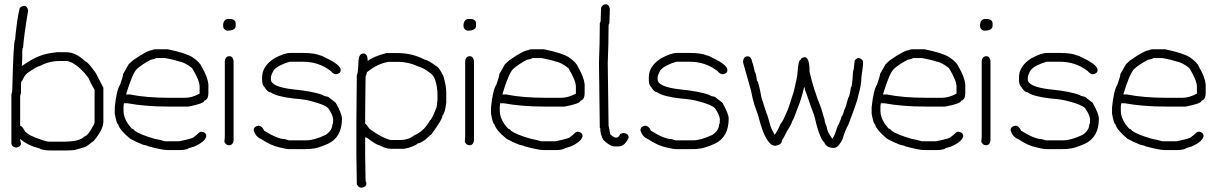

<svg xmlns="http://www.w3.org/2000/svg" viewBox="-20 -703 5676 897"><path d="M91.8 -675.8Q107.4 -675.8 111.3 -654.3V-652.3Q91.8 -537.6 87.9 -480.5Q84.5 -480.5 84 -460.9V-427.7Q84 -417.5 82 -394.5Q145.5 -439.9 197.3 -451.2Q207.5 -454.6 246.1 -459H291Q334 -459 378.9 -416Q389.2 -416 427.7 -361.3L462.9 -293V-134.8Q462.9 -98.1 418 -44.9Q381.3 -15.6 375 -15.6L328.1 -2Q306.6 0 289.1 0H220.7Q177.2 0 164.1 -9.8Q108.9 -23.4 76.2 -52.7H74.2V-48.8Q74.2 -46.9 78.1 -33.2Q78.1 -17.6 56.6 -13.7H54.7Q33.2 -17.1 33.2 -35.2V-261.7Q33.2 -263.7 37.1 -277.3Q43 -517.6 50.8 -517.6Q50.8 -532.2 60.5 -605.5Q66.9 -645 70.3 -656.2Q70.3 -671.9 91.8 -675.8ZM78.1 -304.7V-269.5Q74.2 -255.9 74.2 -253.9V-115.2Q83.5 -115.2 97.7 -87.9Q117.7 -68.8 160.2 -54.7Q196.8 -41 210.9 -41H271.5Q353 -41 373 -64.5Q391.6 -69.3 414.1 -113.3Q421.9 -123.5 421.9 -134.8V-283.2Q407.2 -307.1 392.6 -339.8Q358.9 -386.2 316.4 -410.2Q299.3 -418 291 -418H259.8Q208 -418 166 -394.5Q155.3 -394.5 107.4 -361.3Q92.8 -348.6 84 -326.2Q78.1 -326.2 78.1 -304.7Z M705.6 -472.7H764.2Q849.1 -455.1 879.4 -435.5Q914.6 -411.6 922.4 -390.6Q950.2 -343.8 953.6 -308.6V-267.6Q953.6 -237.8 934.1 -232.4Q934.1 -219.2 859.9 -205.1H766.1Q660.6 -205.1 574.7 -220.7H559.1L557.1 -207V-183.6Q557.1 -155.8 578.6 -123L596.2 -101.6Q603 -101.6 609.9 -91.8Q636.7 -73.2 701.7 -54.7Q734.4 -48.3 750.5 -43H816.9Q889.2 -57.1 889.2 -66.4Q892.6 -66.4 910.6 -84Q917 -87.9 922.4 -87.9Q943.8 -84.5 943.8 -66.4Q938 -40 885.3 -17.6Q857.9 -10.7 857.9 -7.8Q843.3 -2 820.8 -2H760.3Q739.3 -2 672.4 -19.5Q672.4 -22 647 -27.3Q616.7 -39.1 588.4 -54.7Q538.1 -96.2 531.7 -123Q524.9 -123 516.1 -171.9V-201.2Q523.9 -280.8 541.5 -308.6Q555.2 -346.7 555.2 -357.4L578.6 -398.4Q578.6 -401.9 602.1 -421.9Q669.4 -468.8 691.9 -468.8Q691.9 -472.2 705.6 -472.7ZM568.8 -261.7H586.4Q663.1 -246.1 773.9 -246.1H844.2Q876.5 -246.1 912.6 -265.6V-298.8Q912.6 -326.7 877.4 -384.8Q844.7 -411.1 816.9 -416Q794.9 -423.8 752.4 -431.6H709.5Q703.6 -426.8 684.1 -423.8Q644 -402.8 619.6 -380.9Q598.6 -360.4 568.8 -261.7Z M1045.9 -614.3H1059.6Q1081.1 -610.8 1081.1 -592.8V-583Q1081.1 -559.6 1040 -559.6Q1022.5 -565.9 1022.5 -581.1V-590.8Q1027.3 -614.3 1045.9 -614.3ZM1051.8 -440.4Q1067.4 -440.4 1071.3 -418.9V-45.9Q1067.9 -24.4 1049.8 -24.4Q1036.6 -24.4 1028.3 -40L1030.3 -63.5V-418.9Q1033.7 -440.4 1051.8 -440.4Z M1335.4 -455.6H1396Q1450.2 -455.6 1476.1 -443.8Q1483.4 -443.8 1503.4 -432.1Q1571.8 -399.9 1571.8 -375.5Q1571.8 -359.9 1550.3 -356Q1537.6 -356 1524.9 -371.6Q1468.8 -414.6 1396 -414.6H1333.5Q1279.3 -398.9 1259.3 -375.5Q1245.6 -351.6 1245.6 -340.3V-332.5Q1245.6 -297.4 1349.1 -285.6Q1446.3 -275.9 1489.7 -258.3Q1489.7 -254.9 1513.2 -250.5L1548.3 -223.1Q1577.6 -171.4 1577.6 -148.9Q1577.6 -62.5 1513.2 -31.7Q1460 -8.3 1437 -8.3Q1432.6 -6.3 1401.9 -6.3H1329.6Q1319.3 -6.3 1286.6 -14.2Q1246.1 -22.5 1200.7 -53.2Q1176.3 -62 1165.5 -92.3V-96.2Q1165.5 -111.8 1187 -115.7H1189Q1203.6 -115.7 1214.4 -92.3Q1276.9 -53.2 1310.1 -53.2L1329.6 -47.4H1411.6Q1446.8 -47.4 1501.5 -72.8Q1532.7 -94.2 1532.7 -121.6Q1536.6 -121.6 1536.6 -145Q1535.2 -166 1513.2 -197.8Q1496.1 -214.4 1439 -229Q1407.7 -238.8 1353 -242.7Q1269.5 -252.4 1243.7 -272Q1230.5 -272 1216.3 -295.4Q1204.6 -305.7 1204.6 -328.6V-342.3Q1204.6 -393.6 1261.2 -430.2Q1308.1 -455.6 1335.4 -455.6Z M1836.4 -455.1Q1904.8 -455.1 1961.4 -425.8Q1981.4 -421.9 2020 -392.6Q2028.3 -392.6 2051.3 -347.7Q2064.9 -301.8 2064.9 -271.5V-224.6Q2059.1 -173.3 2047.4 -164.1Q2047.4 -145.5 1994.6 -74.2Q1992.2 -74.2 1967.3 -50.8Q1942.4 -33.2 1932.1 -33.2Q1914.6 -17.1 1867.7 -7.8H1807.1Q1782.7 -7.8 1754.4 -23.4Q1737.3 -26.4 1695.8 -58.6Q1692.4 -58.6 1686 -62.5V23.4Q1686 63 1688 142.6Q1691.9 148.9 1691.9 154.3Q1691.9 169.9 1670.4 173.8H1668.5Q1655.3 173.8 1647 158.2Q1645 68.4 1645 21.5V-140.6Q1645 -213.9 1647 -353.5Q1651.9 -353.5 1654.8 -412.1Q1654.8 -453.1 1678.2 -453.1Q1697.8 -453.1 1697.8 -418Q1722.7 -438.5 1785.6 -455.1ZM1688 -345.7Q1686 -215.8 1686 -138.7V-125Q1690.4 -125 1705.6 -101.6Q1761.7 -59.6 1805.2 -48.8H1846.2Q1888.2 -48.8 1914.6 -70.3Q1961.9 -90.3 1988.8 -140.6Q1997.6 -144.5 2020 -203.1Q2023.9 -231 2023.9 -242.2V-261.7Q2023.9 -296.4 2012.2 -332Q2003.4 -355 1984.9 -365.2Q1959 -385.7 1934.1 -392.6Q1887.2 -414.1 1840.3 -414.1H1795.4Q1742.2 -405.3 1693.8 -365.2Q1693.8 -356.9 1688 -345.7Z M2168.9 -614.3H2182.6Q2204.1 -610.8 2204.1 -592.8V-583Q2204.1 -559.6 2163.1 -559.6Q2145.5 -565.9 2145.5 -581.1V-590.8Q2150.4 -614.3 2168.9 -614.3ZM2174.8 -440.4Q2190.4 -440.4 2194.3 -418.9V-45.9Q2190.9 -24.4 2172.9 -24.4Q2159.7 -24.4 2151.4 -40L2153.3 -63.5V-418.9Q2156.7 -440.4 2174.8 -440.4Z M2463.4 -472.7H2522Q2606.9 -455.1 2637.2 -435.5Q2672.4 -411.6 2680.2 -390.6Q2708 -343.8 2711.4 -308.6V-267.6Q2711.4 -237.8 2691.9 -232.4Q2691.9 -219.2 2617.7 -205.1H2523.9Q2418.5 -205.1 2332.5 -220.7H2316.9L2314.9 -207V-183.6Q2314.9 -155.8 2336.4 -123L2354 -101.6Q2360.8 -101.6 2367.7 -91.8Q2394.5 -73.2 2459.5 -54.7Q2492.2 -48.3 2508.3 -43H2574.7Q2647 -57.1 2647 -66.4Q2650.4 -66.4 2668.5 -84Q2674.8 -87.9 2680.2 -87.9Q2701.7 -84.5 2701.7 -66.4Q2695.8 -40 2643.1 -17.6Q2615.7 -10.7 2615.7 -7.8Q2601.1 -2 2578.6 -2H2518.1Q2497.1 -2 2430.2 -19.5Q2430.2 -22 2404.8 -27.3Q2374.5 -39.1 2346.2 -54.7Q2295.9 -96.2 2289.6 -123Q2282.7 -123 2273.9 -171.9V-201.2Q2281.7 -280.8 2299.3 -308.6Q2313 -346.7 2313 -357.4L2336.4 -398.4Q2336.4 -401.9 2359.9 -421.9Q2427.2 -468.8 2449.7 -468.8Q2449.7 -472.2 2463.4 -472.7ZM2326.7 -261.7H2344.2Q2420.9 -246.1 2531.7 -246.1H2602.1Q2634.3 -246.1 2670.4 -265.6V-298.8Q2670.4 -326.7 2635.3 -384.8Q2602.5 -411.1 2574.7 -416Q2552.7 -423.8 2510.3 -431.6H2467.3Q2461.4 -426.8 2441.9 -423.8Q2401.9 -402.8 2377.4 -380.9Q2356.4 -360.4 2326.7 -261.7Z M2809.6 -683.1Q2825.2 -683.1 2829.1 -661.6Q2829.1 -645 2827.1 -595.2Q2823.2 -588.9 2823.2 -583.5Q2823.2 -499 2819.3 -407.7L2823.2 -114.7Q2826.2 -105 2831.1 -75.7Q2848.1 -60.1 2856.4 -60.1H2860.4Q2870.1 -60.1 2877.9 -77.6L2891.6 -81.5H2895.5Q2917 -78.1 2917 -60.1Q2898.9 -19 2870.1 -19H2850.6Q2830.1 -19 2799.8 -48.3Q2784.2 -71.8 2784.2 -105H2782.2L2778.3 -409.7Q2782.2 -501.5 2782.2 -595.2Q2786.1 -601.6 2786.1 -605Q2788.1 -652.3 2788.1 -665.5Q2794.4 -683.1 2809.6 -683.1Z M3142.1 -455.6H3202.6Q3256.8 -455.6 3282.7 -443.8Q3290 -443.8 3310.1 -432.1Q3378.4 -399.9 3378.4 -375.5Q3378.4 -359.9 3356.9 -356Q3344.2 -356 3331.5 -371.6Q3275.4 -414.6 3202.6 -414.6H3140.1Q3085.9 -398.9 3065.9 -375.5Q3052.2 -351.6 3052.2 -340.3V-332.5Q3052.2 -297.4 3155.8 -285.6Q3252.9 -275.9 3296.4 -258.3Q3296.4 -254.9 3319.8 -250.5L3355 -223.1Q3384.3 -171.4 3384.3 -148.9Q3384.3 -62.5 3319.8 -31.7Q3266.6 -8.3 3243.7 -8.3Q3239.3 -6.3 3208.5 -6.3H3136.2Q3126 -6.3 3093.3 -14.2Q3052.7 -22.5 3007.3 -53.2Q2982.9 -62 2972.2 -92.3V-96.2Q2972.2 -111.8 2993.7 -115.7H2995.6Q3010.3 -115.7 3021 -92.3Q3083.5 -53.2 3116.7 -53.2L3136.2 -47.4H3218.3Q3253.4 -47.4 3308.1 -72.8Q3339.4 -94.2 3339.4 -121.6Q3343.3 -121.6 3343.3 -145Q3341.8 -166 3319.8 -197.8Q3302.7 -214.4 3245.6 -229Q3214.4 -238.8 3159.7 -242.7Q3076.2 -252.4 3050.3 -272Q3037.1 -272 3022.9 -295.4Q3011.2 -305.7 3011.2 -328.6V-342.3Q3011.2 -393.6 3067.9 -430.2Q3114.7 -455.6 3142.1 -455.6Z M3473.1 -439.9Q3490.2 -439.9 3494.6 -410.6Q3497.1 -409.7 3506.3 -367.7Q3512.7 -359.4 3516.1 -326.7Q3522.9 -326.7 3537.6 -246.6L3561 -174.3Q3564.5 -169.9 3578.6 -117.7Q3582.5 -103 3598.1 -74.7V-72.8Q3607.4 -80.6 3627.4 -125.5Q3637.2 -134.8 3654.8 -178.2Q3659.7 -182.6 3688 -273.9Q3705.6 -346.7 3705.6 -359.9Q3709.5 -424.3 3721.2 -424.3Q3721.2 -433.1 3738.8 -436Q3762.2 -436 3762.2 -367.7Q3779.8 -288.1 3816.9 -195.8L3832.5 -143.1Q3832.5 -132.8 3842.3 -109.9Q3842.3 -92.8 3867.7 -55.2Q3877.9 -62.5 3893.1 -113.8Q3904.3 -131.8 3912.6 -160.6Q3917 -160.6 3924.3 -189.9Q3927.7 -189.9 3943.8 -248.5Q3948.2 -248.5 3955.6 -295.4Q3961.4 -295.4 3965.3 -369.6Q3968.3 -369.6 3973.1 -420.4Q3981.9 -432.1 3992.7 -432.1Q4012.2 -426.3 4012.2 -412.6Q4012.2 -392.1 4004.4 -342.3Q4004.4 -306.2 3988.8 -252.4Q3988.8 -239.7 3943.8 -121.6Q3927.7 -93.8 3916.5 -53.2Q3897.9 -15.6 3879.4 -12.2H3873.5Q3841.8 -12.2 3830.6 -37.6Q3807.6 -58.6 3783.7 -164.6Q3775.9 -181.6 3744.6 -273.9Q3742.2 -273.9 3738.8 -295.4H3736.8Q3721.2 -231.4 3705.6 -195.8Q3688 -145.5 3680.2 -135.3Q3680.2 -127 3656.7 -90.3Q3641.6 -58.6 3633.3 -47.4Q3633.3 -27.8 3604 -22H3602.1Q3559.1 -22 3525.9 -148.9Q3525.9 -154.8 3504.4 -213.4Q3494.6 -246.1 3488.8 -279.8L3451.7 -410.6V-418.5Q3455.1 -439.9 3473.1 -439.9Z M4241.7 -472.7H4300.3Q4385.3 -455.1 4415.5 -435.5Q4450.7 -411.6 4458.5 -390.6Q4486.3 -343.8 4489.7 -308.6V-267.6Q4489.7 -237.8 4470.2 -232.4Q4470.2 -219.2 4396 -205.1H4302.2Q4196.8 -205.1 4110.8 -220.7H4095.2L4093.3 -207V-183.6Q4093.3 -155.8 4114.7 -123L4132.3 -101.6Q4139.2 -101.6 4146 -91.8Q4172.9 -73.2 4237.8 -54.7Q4270.5 -48.3 4286.6 -43H4353Q4425.3 -57.1 4425.3 -66.4Q4428.7 -66.4 4446.8 -84Q4453.1 -87.9 4458.5 -87.9Q4480 -84.5 4480 -66.4Q4474.1 -40 4421.4 -17.6Q4394 -10.7 4394 -7.8Q4379.4 -2 4356.9 -2H4296.4Q4275.4 -2 4208.5 -19.5Q4208.5 -22 4183.1 -27.3Q4152.8 -39.1 4124.5 -54.7Q4074.2 -96.2 4067.9 -123Q4061 -123 4052.2 -171.9V-201.2Q4060.1 -280.8 4077.6 -308.6Q4091.3 -346.7 4091.3 -357.4L4114.7 -398.4Q4114.7 -401.9 4138.2 -421.9Q4205.6 -468.8 4228 -468.8Q4228 -472.2 4241.7 -472.7ZM4105 -261.7H4122.6Q4199.2 -246.1 4310.1 -246.1H4380.4Q4412.6 -246.1 4448.7 -265.6V-298.8Q4448.7 -326.7 4413.6 -384.8Q4380.9 -411.1 4353 -416Q4331.1 -423.8 4288.6 -431.6H4245.6Q4239.7 -426.8 4220.2 -423.8Q4180.2 -402.8 4155.8 -380.9Q4134.8 -360.4 4105 -261.7Z M4582 -614.3H4595.7Q4617.2 -610.8 4617.2 -592.8V-583Q4617.2 -559.6 4576.2 -559.6Q4558.6 -565.9 4558.6 -581.1V-590.8Q4563.5 -614.3 4582 -614.3ZM4587.9 -440.4Q4603.5 -440.4 4607.4 -418.9V-45.9Q4604 -24.4 4585.9 -24.4Q4572.8 -24.4 4564.5 -40L4566.4 -63.5V-418.9Q4569.8 -440.4 4587.9 -440.4Z M4871.6 -455.6H4932.1Q4986.3 -455.6 5012.2 -443.8Q5019.5 -443.8 5039.6 -432.1Q5107.9 -399.9 5107.9 -375.5Q5107.9 -359.9 5086.4 -356Q5073.7 -356 5061 -371.6Q5004.9 -414.6 4932.1 -414.6H4869.6Q4815.4 -398.9 4795.4 -375.5Q4781.7 -351.6 4781.7 -340.3V-332.5Q4781.7 -297.4 4885.3 -285.6Q4982.4 -275.9 5025.9 -258.3Q5025.9 -254.9 5049.3 -250.5L5084.5 -223.1Q5113.8 -171.4 5113.8 -148.9Q5113.8 -62.5 5049.3 -31.7Q4996.1 -8.3 4973.1 -8.3Q4968.8 -6.3 4938 -6.3H4865.7Q4855.5 -6.3 4822.8 -14.2Q4782.2 -22.5 4736.8 -53.2Q4712.4 -62 4701.7 -92.3V-96.2Q4701.7 -111.8 4723.1 -115.7H4725.1Q4739.7 -115.7 4750.5 -92.3Q4813 -53.2 4846.2 -53.2L4865.7 -47.4H4947.8Q4982.9 -47.4 5037.6 -72.8Q5068.8 -94.2 5068.8 -121.6Q5072.8 -121.6 5072.8 -145Q5071.3 -166 5049.3 -197.8Q5032.2 -214.4 4975.1 -229Q4943.8 -238.8 4889.2 -242.7Q4805.7 -252.4 4779.8 -272Q4766.6 -272 4752.4 -295.4Q4740.7 -305.7 4740.7 -328.6V-342.3Q4740.7 -393.6 4797.4 -430.2Q4844.2 -455.6 4871.6 -455.6Z M5364.7 -472.7H5423.3Q5508.3 -455.1 5538.6 -435.5Q5573.7 -411.6 5581.5 -390.6Q5609.4 -343.8 5612.8 -308.6V-267.6Q5612.8 -237.8 5593.3 -232.4Q5593.3 -219.2 5519 -205.1H5425.3Q5319.8 -205.1 5233.9 -220.7H5218.3L5216.3 -207V-183.6Q5216.3 -155.8 5237.8 -123L5255.4 -101.6Q5262.2 -101.6 5269 -91.8Q5295.9 -73.2 5360.8 -54.7Q5393.6 -48.3 5409.7 -43H5476.1Q5548.3 -57.1 5548.3 -66.4Q5551.8 -66.4 5569.8 -84Q5576.2 -87.9 5581.5 -87.9Q5603 -84.5 5603 -66.4Q5597.2 -40 5544.4 -17.6Q5517.1 -10.7 5517.1 -7.8Q5502.4 -2 5480 -2H5419.4Q5398.4 -2 5331.5 -19.5Q5331.5 -22 5306.2 -27.3Q5275.9 -39.1 5247.6 -54.7Q5197.3 -96.2 5190.9 -123Q5184.1 -123 5175.3 -171.9V-201.2Q5183.1 -280.8 5200.7 -308.6Q5214.4 -346.7 5214.4 -357.4L5237.8 -398.4Q5237.8 -401.9 5261.2 -421.9Q5328.6 -468.8 5351.1 -468.8Q5351.1 -472.2 5364.7 -472.7ZM5228 -261.7H5245.6Q5322.3 -246.1 5433.1 -246.1H5503.4Q5535.6 -246.1 5571.8 -265.6V-298.8Q5571.8 -326.7 5536.6 -384.8Q5503.9 -411.1 5476.1 -416Q5454.1 -423.8 5411.6 -431.6H5368.7Q5362.8 -426.8 5343.3 -423.8Q5303.2 -402.8 5278.8 -380.9Q5257.8 -360.4 5228 -261.7Z"/></svg>

Font: CEF Fonts CJK
Style: Regular
Weight: 400
Designer: PartyBoss (派对大魔王)
Version: Release 2.25